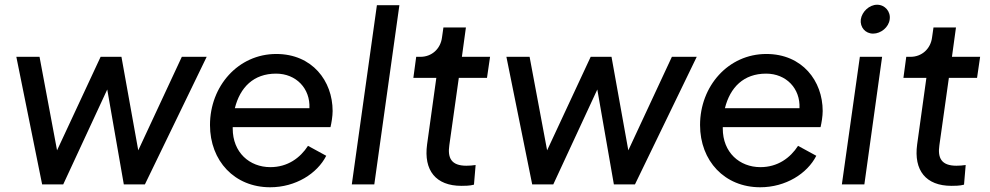

<svg xmlns="http://www.w3.org/2000/svg" viewBox="-20 -779 4180 811"><path d="M158 0H247L433 -401L503 0H592L853 -539H748L564 -144L493 -539H405L221 -144L147 -539H49Z M1121 12C1229 12 1320 -46 1358 -121L1281 -163C1248 -112 1195 -73 1122 -73C1034 -73 963 -135 963 -236V-242H1376C1380 -259 1385 -288 1385 -310C1385 -437 1299 -551 1147 -551C986 -551 867 -415 867 -251C867 -99 971 12 1121 12ZM972 -322C994 -410 1051 -468 1146 -468C1231 -468 1291 -405 1287 -322Z M1466 0H1561L1667 -757H1572Z M1929 6C1941 6 1965 6 1982 1L1989 -82C1977 -80 1962 -79 1950 -79C1886 -79 1870 -112 1878 -166L1918 -450H2037L2050 -539H1931L1948 -663H1853L1847 -621C1841 -573 1804 -539 1756 -539H1738L1726 -450H1823L1784 -169C1769 -59 1821 6 1929 6Z M2228 0H2317L2503 -401L2573 0H2662L2923 -539H2818L2634 -144L2563 -539H2475L2291 -144L2217 -539H2119Z M3191 12C3299 12 3390 -46 3428 -121L3351 -163C3318 -112 3265 -73 3192 -73C3104 -73 3033 -135 3033 -236V-242H3446C3450 -259 3455 -288 3455 -310C3455 -437 3369 -551 3217 -551C3056 -551 2937 -415 2937 -251C2937 -99 3041 12 3191 12ZM3042 -322C3064 -410 3121 -468 3216 -468C3301 -468 3361 -405 3357 -322Z M3536 0H3631L3706 -539H3612ZM3616 -697C3612 -664 3635 -637 3668 -637C3701 -637 3734 -664 3738 -697C3743 -730 3718 -759 3685 -759C3652 -759 3621 -730 3616 -697Z M3999 6C4011 6 4035 6 4052 1L4059 -82C4047 -80 4032 -79 4020 -79C3956 -79 3940 -112 3948 -166L3988 -450H4107L4120 -539H4001L4018 -663H3923L3917 -621C3911 -573 3874 -539 3826 -539H3808L3796 -450H3893L3854 -169C3839 -59 3891 6 3999 6Z"/></svg>

Font: Mluvka Medium
Style: Italic
Weight: 500
Italic angle: -8°
Designer: Modified by Jiří Krblich, Original typeface by Gumpita Rahayu
Foundry: Gumpita Rahayu & Jiří Krblich
Version: Version 2.000;Glyphs 3.1.1 (3134)